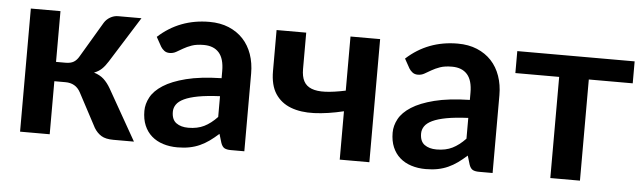

<svg xmlns="http://www.w3.org/2000/svg" viewBox="-40 -655 2669 797"><g transform="rotate(5 1294.5 -257.0)"><path d="M367.5 -480.5Q376.5 -495 392 -504Q407.5 -513 425 -513H522L402.5 -322.5Q390 -302.5 377 -290.2Q364 -278 345.5 -271Q370.5 -263.5 386.5 -248.8Q402.5 -234 415.5 -211.5L535.5 0H450Q417.5 0 399.5 -11Q381.5 -22 369 -42.5L293.5 -184.5Q283.5 -203 267.8 -212Q252 -221 231 -221H184.5V0H61V-513H184.5V-301.5H224.5Q245.5 -301.5 258.2 -309.2Q271 -317 280 -333Z M939.5 0Q922 0 912.5 -5.2Q903 -10.5 897.5 -26.5L886.5 -63Q867 -45.5 848.5 -32.2Q830 -19 810 -10Q790 -1 767.2 3.5Q744.5 8 717 8Q684.5 8 657 -0.8Q629.5 -9.5 609.5 -27Q589.5 -44.5 578.5 -70.5Q567.5 -96.5 567.5 -131Q567.5 -160 582.8 -188.2Q598 -216.5 633.5 -239.2Q669 -262 728 -277Q787 -292 875 -294V-324Q875 -375.5 853 -400.2Q831 -425 789.5 -425Q759.5 -425 739.8 -418Q720 -411 705 -402.2Q690 -393.5 677.8 -386.5Q665.5 -379.5 650.5 -379.5Q637.5 -379.5 628.5 -386.2Q619.5 -393 614 -402L592 -441.5Q680.5 -522.5 805 -522.5Q850 -522.5 885.5 -507.8Q921 -493 945.5 -466.8Q970 -440.5 982.8 -404Q995.5 -367.5 995.5 -324V0ZM755 -77Q793 -77 820.8 -90.8Q848.5 -104.5 875 -132.5V-219Q821 -216.5 784.8 -209.8Q748.5 -203 726.5 -192.5Q704.5 -182 695 -168Q685.5 -154 685.5 -137.5Q685.5 -105 704.8 -91Q724 -77 755 -77Z M1516.5 0H1393V-201.5Q1326.5 -185.5 1270.2 -183.2Q1214 -181 1172.8 -196.8Q1131.5 -212.5 1108.2 -247.8Q1085 -283 1085 -342.5V-513H1208.5V-361.5Q1208.5 -330 1218.8 -310.8Q1229 -291.5 1251.2 -282.8Q1273.5 -274 1308.5 -275.5Q1343.5 -277 1393 -287.5V-513H1516.5Z M1974 0Q1956.5 0 1947 -5.2Q1937.5 -10.5 1932 -26.5L1921 -63Q1901.5 -45.5 1883 -32.2Q1864.5 -19 1844.5 -10Q1824.5 -1 1801.8 3.5Q1779 8 1751.5 8Q1719 8 1691.5 -0.8Q1664 -9.5 1644 -27Q1624 -44.5 1613 -70.5Q1602 -96.5 1602 -131Q1602 -160 1617.2 -188.2Q1632.5 -216.5 1668 -239.2Q1703.5 -262 1762.5 -277Q1821.5 -292 1909.5 -294V-324Q1909.5 -375.5 1887.5 -400.2Q1865.5 -425 1824 -425Q1794 -425 1774.2 -418Q1754.5 -411 1739.5 -402.2Q1724.5 -393.5 1712.2 -386.5Q1700 -379.5 1685 -379.5Q1672 -379.5 1663 -386.2Q1654 -393 1648.5 -402L1626.5 -441.5Q1715 -522.5 1839.5 -522.5Q1884.5 -522.5 1920 -507.8Q1955.5 -493 1980 -466.8Q2004.5 -440.5 2017.2 -404Q2030 -367.5 2030 -324V0ZM1789.5 -77Q1827.5 -77 1855.2 -90.8Q1883 -104.5 1909.5 -132.5V-219Q1855.5 -216.5 1819.2 -209.8Q1783 -203 1761 -192.5Q1739 -182 1729.5 -168Q1720 -154 1720 -137.5Q1720 -105 1739.2 -91Q1758.5 -77 1789.5 -77Z M2088 -513H2577V-421.5H2394V0H2270.5V-421.5H2088Z"/></g></svg>

Font: Lato
Style: Bold
Weight: 700
Designer: Lukasz Dziedzic
Foundry: tyPoland Lukasz Dziedzic
Version: Version 2.007; 2014-02-27